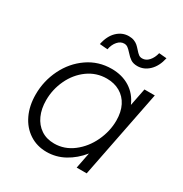

<svg xmlns="http://www.w3.org/2000/svg" viewBox="-168 -839 927 974"><g transform="rotate(30 296.0 -352.0)"><path d="M46.9 -217.8Q46.9 -296.9 81.5 -367.2Q116.2 -437.5 178 -480.2Q239.7 -522.9 316.9 -522.9Q378.4 -522.9 423.8 -494.4Q469.2 -465.8 491.2 -414.1H492.2L512.2 -515.1H572.8L471.2 0H412.6L430.7 -92.3H430.2Q392.6 -45.9 343.8 -19Q294.9 7.8 239.7 7.8Q183.1 7.8 139.2 -21Q95.2 -49.8 71 -101.1Q46.9 -152.3 46.9 -217.8ZM467.8 -307.1Q467.8 -356.9 449.5 -393.1Q431.2 -429.2 397.7 -448.5Q364.3 -467.8 320.3 -467.8Q259.3 -467.8 210.4 -432.4Q161.6 -397 134.5 -339.6Q107.4 -282.2 107.4 -218.8Q107.4 -168.9 124.8 -130.4Q142.1 -91.8 174.6 -70.1Q207 -48.3 252 -48.3Q312 -48.3 361.6 -86.2Q411.1 -124 439.5 -184.1Q467.8 -244.1 467.8 -307.1ZM309.6 -710Q327.6 -710 340.8 -704.6Q354 -699.2 362.5 -691.7Q371.1 -684.1 381.8 -671.9Q393.6 -658.2 402.1 -651.9Q410.6 -645.5 423.3 -645.5Q444.8 -645.5 461.4 -664.1Q478 -682.6 484.9 -711.9L529.8 -708Q518.6 -656.7 488.8 -628.2Q459 -599.6 420.9 -599.6Q397 -599.6 381.8 -609.6Q366.7 -619.6 351.1 -637.7Q338.4 -651.9 329.1 -658.7Q319.8 -665.5 307.6 -665.5Q286.6 -665.5 270 -646.7Q253.4 -627.9 247.6 -597.7L201.2 -601.6Q211.9 -653.8 241.5 -681.9Q271 -710 309.6 -710Z"/></g></svg>

Font: Reddit Sans Chocolate Light
Style: Italic
Weight: 300
Italic angle: -11.25°
Designer: Stephen Hutchings
Version: Version 1.013